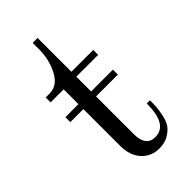

<svg xmlns="http://www.w3.org/2000/svg" viewBox="-210 -703 771 771"><g transform="rotate(-45 175.0 -318.0)"><path d="M206 12Q161 12 131.5 -20Q102 -52 102 -107V-316H28V-344H102V-428H28V-456H50Q95 -456 120.5 -504.5Q146 -553 146 -612V-648H174V-456H298V-428H174V-344H298V-316H174V-102Q174 -32 227 -32Q298 -32 298 -152H316Q316 -129 315 -114Q314 -99 308.5 -72.5Q303 -46 292 -30Q281 -14 259 -1Q237 12 206 12Z"/></g></svg>

Font: Old Standard TT
Style: Regular
Weight: 400
Designer: Alexey Kryukov <alexios@thessalonica.org.ru>
Version: Version 1.0